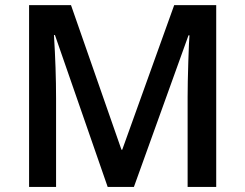

<svg xmlns="http://www.w3.org/2000/svg" viewBox="-20 -734 963 754"><path d="M402.8 0 195.8 -596.2H191.9Q200.2 -463.4 200.2 -347.2V0H94.2V-713.9H258.8L457 -146H460L664.1 -713.9H829.1V0H716.8V-353Q716.8 -406.2 719.5 -491.7Q722.2 -577.1 724.1 -595.2H720.2L505.9 0Z"/></svg>

Font: f0_58770          
Style: Regular
Weight: 600
Foundry: Ascender Corporation
Version: Version 1.10